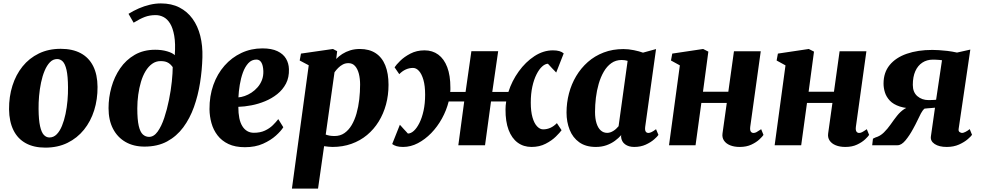

<svg xmlns="http://www.w3.org/2000/svg" viewBox="-20 -851 5746 1125"><path d="M335.5 -565Q404.5 -565 452.5 -539.5Q500.5 -514 525.8 -464Q551 -414 551.5 -342Q552 -269 531.8 -204.5Q511.5 -140 472 -91Q432.5 -42 375.5 -14Q318.5 14 245.5 14Q178 14 130.8 -12Q83.5 -38 58.8 -88.2Q34 -138.5 33 -210.5Q32.5 -284.5 52.8 -348.8Q73 -413 112 -461.5Q151 -510 207.5 -537.5Q264 -565 335.5 -565ZM315 -505Q290.5 -505 272.5 -486.2Q254.5 -467.5 241.5 -436.5Q228.5 -405.5 220.5 -367.2Q212.5 -329 209 -289Q205.5 -249 206 -213Q206.5 -148 214.8 -111.5Q223 -75 237.2 -60.2Q251.5 -45.5 269.5 -45.5Q294 -45.5 312.2 -64Q330.5 -82.5 343.2 -113.8Q356 -145 364 -183.5Q372 -222 375.5 -262.2Q379 -302.5 378.5 -339Q378 -405 369.8 -441Q361.5 -477 347.5 -491Q333.5 -505 315 -505Z M826.5 8Q763 8 715.8 -19Q668.5 -46 642.2 -96.5Q616 -147 616 -217.5Q616 -279.5 633 -340.2Q650 -401 684 -450.5Q718 -500 769.5 -529.8Q821 -559.5 889.5 -559.5Q928.5 -559.5 960.2 -550Q992 -540.5 1004 -527.5Q1009 -595.5 1001 -641Q993 -686.5 976.8 -713Q960.5 -739.5 938.5 -751Q916.5 -762.5 892 -762.5Q857.5 -762.5 828.8 -751.8Q800 -741 763 -718L733 -770Q762 -788 793.5 -801.8Q825 -815.5 857.8 -823.2Q890.5 -831 922.5 -831Q985 -831 1031.2 -807.2Q1077.5 -783.5 1108.2 -741Q1139 -698.5 1153.5 -640.8Q1168 -583 1166 -515Q1164 -440.5 1152.2 -366Q1140.5 -291.5 1116.5 -224.2Q1092.5 -157 1053.8 -104.8Q1015 -52.5 959 -22.2Q903 8 826.5 8ZM853.5 -49Q881.5 -49 903.8 -80Q926 -111 942.5 -160.5Q959 -210 970.2 -266Q981.5 -322 986.8 -373.5Q992 -425 992 -458Q981 -473 969.8 -480.5Q958.5 -488 946.8 -490.5Q935 -493 921 -493Q893.5 -493 871.5 -477.2Q849.5 -461.5 833 -434.2Q816.5 -407 806 -371.5Q795.5 -336 790 -296.2Q784.5 -256.5 784.5 -216Q784.5 -149.5 793 -113.2Q801.5 -77 817.2 -63Q833 -49 853.5 -49Z M1640 -105.5Q1627 -84 1597 -56.8Q1567 -29.5 1521.5 -9Q1476 11.5 1415 11.5Q1358 11.5 1318.5 -7.2Q1279 -26 1254.5 -58Q1230 -90 1219 -129.8Q1208 -169.5 1207.5 -211Q1207 -288.5 1230.2 -353.5Q1253.5 -418.5 1295.5 -466.2Q1337.5 -514 1394.5 -540.8Q1451.5 -567.5 1517.5 -567.5Q1571.5 -567.5 1605.5 -551.2Q1639.5 -535 1655.8 -507.5Q1672 -480 1673 -446Q1674.5 -397.5 1655.8 -361.5Q1637 -325.5 1604.8 -299.8Q1572.5 -274 1533 -257.8Q1493.5 -241.5 1452.8 -233.8Q1412 -226 1376.5 -225Q1376.5 -187.5 1382.2 -159.2Q1388 -131 1399.8 -112Q1411.5 -93 1428.5 -83Q1445.5 -73 1467.5 -73Q1505 -73 1532.2 -85.8Q1559.5 -98.5 1578.5 -117.2Q1597.5 -136 1610.5 -153ZM1482.5 -502Q1454.5 -502 1435 -480.8Q1415.5 -459.5 1403.2 -425.8Q1391 -392 1384.8 -353.5Q1378.5 -315 1377 -280.5Q1393.5 -281.5 1413.8 -288.5Q1434 -295.5 1453.5 -308.2Q1473 -321 1489.2 -339.5Q1505.5 -358 1514.8 -382Q1524 -406 1523 -435Q1521.5 -468.5 1511.2 -485.2Q1501 -502 1482.5 -502Z M1690.5 254 1789 -468.5 1736 -496.5 1743.5 -537 1931 -564 1955.5 -551 1950 -505.5Q1965 -521.5 1985.8 -534.8Q2006.5 -548 2032 -556Q2057.5 -564 2088.5 -564Q2143.5 -564 2181 -539.5Q2218.5 -515 2237.5 -468Q2256.5 -421 2256.5 -354Q2256.5 -293.5 2241.8 -239Q2227 -184.5 2199 -139Q2171 -93.5 2130.8 -60Q2090.5 -26.5 2039.2 -8.2Q1988 10 1928 10Q1916.5 10 1903.8 8.5Q1891 7 1879 5.5L1843.5 254ZM1888.5 -62.5Q1899 -58.5 1911.5 -56.2Q1924 -54 1940.5 -54Q1973.5 -54 1998.2 -71.2Q2023 -88.5 2040.5 -118Q2058 -147.5 2069 -186.2Q2080 -225 2085 -268.5Q2090 -312 2090 -355.5Q2090 -390 2082.8 -418.5Q2075.5 -447 2060.5 -464Q2045.5 -481 2021.5 -481Q2003.5 -481 1988.8 -473.2Q1974 -465.5 1961.8 -453.2Q1949.5 -441 1940 -427.5Z M2342 10Q2319 10 2303.8 5.5Q2288.5 1 2278 -7L2323 -120Q2329 -113.5 2334.8 -107Q2340.5 -100.5 2346.5 -94Q2352.5 -87.5 2358.5 -81.2Q2364.5 -75 2370 -68.5Q2387.5 -68.5 2405 -84.5Q2422.5 -100.5 2437.5 -130.5Q2452.5 -160.5 2461.8 -202.5Q2471 -244.5 2471 -296.5Q2471 -348 2461 -382.8Q2451 -417.5 2435 -435.2Q2419 -453 2400 -453Q2378 -453 2357.8 -444Q2337.5 -435 2319.5 -416.5L2292 -456.5Q2301 -471 2324.8 -494.5Q2348.5 -518 2385 -537Q2421.5 -556 2467.5 -556Q2514 -556 2548 -531Q2582 -506 2600.5 -457.5Q2619 -409 2619 -337Q2619 -331 2619 -324.8Q2619 -318.5 2618 -312.5H2708L2742 -551H2899L2864.5 -312.5H2959Q2979.5 -377 3019.5 -432.5Q3059.5 -488 3111.5 -522Q3163.5 -556 3220 -556Q3242 -556 3257.5 -551.5Q3273 -547 3283 -538L3239 -426Q3233 -432.5 3226.8 -438.8Q3220.5 -445 3214.5 -451.5Q3208.5 -458 3202.5 -464.5Q3196.5 -471 3190.5 -477.5Q3174 -477 3156.5 -461.2Q3139 -445.5 3123.8 -415.5Q3108.5 -385.5 3099.2 -343.5Q3090 -301.5 3090 -249.5Q3090 -198.5 3100 -163.5Q3110 -128.5 3126.8 -110.8Q3143.5 -93 3162.5 -93Q3184.5 -93 3204.8 -102Q3225 -111 3243 -129.5L3270.5 -88Q3261 -74.5 3237.2 -51Q3213.5 -27.5 3177.2 -8.8Q3141 10 3094.5 10Q3047.5 10 3013 -15.5Q2978.5 -41 2960 -90Q2941.5 -139 2942 -210Q2942 -221 2943 -232.8Q2944 -244.5 2946 -256.5H2857L2822 0H2665.5L2700 -256.5H2609Q2596 -204.5 2569.5 -156.5Q2543 -108.5 2506.8 -71.2Q2470.5 -34 2428.5 -12Q2386.5 10 2342 10Z M3760.5 -108.5Q3758 -89 3763.2 -80.5Q3768.5 -72 3779.5 -72Q3786.5 -72 3797 -76.8Q3807.5 -81.5 3824 -94L3838 -60.5Q3832 -51 3812.5 -34Q3793 -17 3763.5 -3.5Q3734 10 3696 10Q3663.5 10 3642.5 -5.5Q3621.5 -21 3619 -50L3620 -59.5Q3605 -42 3583.2 -26Q3561.5 -10 3533.5 0Q3505.5 10 3471 10Q3412.5 10 3374.2 -17.2Q3336 -44.5 3317.8 -90.5Q3299.5 -136.5 3299.5 -191.5Q3299.5 -249 3313.8 -303.5Q3328 -358 3356 -405Q3384 -452 3424.5 -487.8Q3465 -523.5 3517.5 -543.5Q3570 -563.5 3633 -563.5Q3662.5 -563.5 3694.2 -557Q3726 -550.5 3747.5 -542.5L3824 -563.5ZM3657.5 -494.5Q3649.5 -497 3640.8 -498.2Q3632 -499.5 3622.5 -499.5Q3588 -499.5 3562 -481Q3536 -462.5 3517.8 -431Q3499.5 -399.5 3488 -359.8Q3476.5 -320 3471.5 -277.8Q3466.5 -235.5 3466.5 -195.5Q3466.5 -156.5 3475.2 -128.8Q3484 -101 3500 -86.8Q3516 -72.5 3537.5 -72.5Q3547 -72.5 3556 -75.5Q3565 -78.5 3573.5 -83.8Q3582 -89 3589.8 -96Q3597.5 -103 3604.5 -111.5Z M4376 -108.5Q4373.5 -89 4379 -80.5Q4384.5 -72 4395 -72Q4403.5 -72 4412.2 -76.5Q4421 -81 4440 -94L4453.5 -60.5Q4448 -51.5 4430 -34.5Q4412 -17.5 4383 -3.8Q4354 10 4314.5 10Q4281.5 10 4257.8 0.2Q4234 -9.5 4222 -27.5Q4210 -45.5 4213.5 -69.5L4238.5 -248H4089.5L4055.5 0H3900L3963.5 -468L3911.5 -496.5L3919 -537L4100 -564L4130.5 -548.5L4099 -313.5H4247.5L4280.5 -550.5H4437.5Z M4995 -108.5Q4992.5 -89 4998 -80.5Q5003.5 -72 5014 -72Q5022.5 -72 5031.2 -76.5Q5040 -81 5059 -94L5072.5 -60.5Q5067 -51.5 5049 -34.5Q5031 -17.5 5002 -3.8Q4973 10 4933.5 10Q4900.5 10 4876.8 0.2Q4853 -9.5 4841 -27.5Q4829 -45.5 4832.5 -69.5L4857.5 -248H4708.5L4674.5 0H4519L4582.5 -468L4530.5 -496.5L4538 -537L4719 -564L4749.5 -548.5L4718 -313.5H4866.5L4899.5 -550.5H5056.5Z M5662 -94.5 5675.5 -61Q5670.5 -53 5650.8 -35.8Q5631 -18.5 5599.5 -4.2Q5568 10 5527 10Q5482.5 10 5456.5 -7.2Q5430.5 -24.5 5434.5 -52L5458.5 -220Q5450.5 -219 5439 -218.2Q5427.5 -217.5 5416.2 -216.5Q5405 -215.5 5397 -214.5Q5385.5 -204.5 5376 -186.5Q5366.5 -168.5 5355.8 -145.5Q5345 -122.5 5330.5 -96.5Q5309.5 -57.5 5285.8 -28.8Q5262 0 5239 0H5090.5L5095 -38.5L5109.5 -45.5Q5137.5 -53.5 5159 -74.8Q5180.5 -96 5198.8 -122.2Q5217 -148.5 5236.2 -172.8Q5255.5 -197 5279 -212.5Q5302.5 -228 5334 -226.5L5347 -215.5Q5289.5 -214.5 5252 -227Q5214.5 -239.5 5194 -261.2Q5173.5 -283 5165.2 -309.2Q5157 -335.5 5157 -361.5Q5157 -426 5192.8 -469.8Q5228.5 -513.5 5293 -536Q5357.5 -558.5 5443 -558.5Q5458.5 -558.5 5480.8 -557.2Q5503 -556 5530.5 -552.8Q5558 -549.5 5587.5 -543L5665.5 -560.5L5597 -95.5Q5595 -82 5603.2 -77Q5611.5 -72 5617 -72Q5624.5 -72 5637 -78.2Q5649.5 -84.5 5662 -94.5ZM5465 -266.5 5499.5 -498Q5494 -499 5483.2 -500Q5472.5 -501 5461.8 -501.2Q5451 -501.5 5445.5 -501.5Q5411 -501.5 5384.5 -484.2Q5358 -467 5343.2 -434Q5328.5 -401 5328.5 -353.5Q5328.5 -310.5 5355.2 -287.5Q5382 -264.5 5421 -264.5Q5425.5 -264.5 5434 -264.8Q5442.5 -265 5451.5 -265.5Q5460.5 -266 5465 -266.5Z"/></svg>

Font: Merriweather 28pt Black
Style: Italic
Weight: 900
Italic angle: -7.8°
Version: Version 2.101